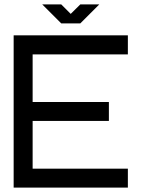

<svg xmlns="http://www.w3.org/2000/svg" viewBox="-20 -859 648 879"><path d="M565.4 -609.9H129.4V-392.1H478.5V-305.2H129.4V-86.9H565.4V0H42.5V-697.3H565.4ZM347.7 -752H260.3L173.3 -838.9H260.3L303.7 -795.4L347.7 -838.9H434.6Z"/></svg>

Font: Qaz
Style: Regular
Weight: 400
Designer: GGBotNet
Foundry: f0n7
Version: 0.70